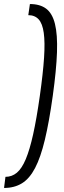

<svg xmlns="http://www.w3.org/2000/svg" viewBox="-65 -825 316 950"><path d="M83 -805Q133 -805 163.5 -782Q194 -759 207 -706.5Q220 -654 217 -566.5Q214 -479 196 -350Q178 -221 157 -133.5Q136 -46 108.5 6.5Q81 59 43.5 82Q6 105 -45 105L-38 50Q-6 50 18.5 29.5Q43 9 62.5 -37.5Q82 -84 99 -160.5Q116 -237 132 -350Q148 -463 153 -539.5Q158 -616 151.5 -662.5Q145 -709 126 -729.5Q107 -750 75 -750Z"/></svg>

Font: Pathway Extreme Condensed ExtraLight
Style: Italic
Weight: 250
Width: 3
Italic angle: -8°
Version: Version 1.001;gftools[0.9.26]